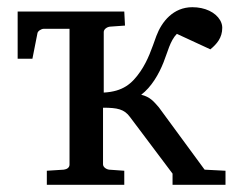

<svg xmlns="http://www.w3.org/2000/svg" viewBox="-20 -514 652 533"><path d="M325 -482H29V-351H70L84 -422C85 -428 95 -434 101 -434H173V-57C173 -49 166 -44 157 -43L110 -40V-1H325V-40L283 -43C275 -44 266 -50 266 -58V-215C306 -215 325 -211 341 -189L459 -32V-1H606V-40L548 -43L421 -216C407 -232 397 -245 372 -251C400 -272 421 -308 434 -341C445 -368 452 -401 471 -420L564 -377C582 -392 597 -409 597 -437C597 -444 595 -451 591 -458C578 -480 549 -494 514 -494C461 -494 429 -454 414 -414C401 -378 391 -347 370 -316C346 -281 321 -260 268 -257V-425C268 -433 277 -439 285 -440L327 -443Z"/></svg>

Font: Veleka
Style: Regular
Weight: 400
Designer: Stefan Peev, Context Ltd, 2016; SIL International, 1997-2014.
Foundry: Stefan Peev, Context Ltd, 2016
Version: Version 1.000